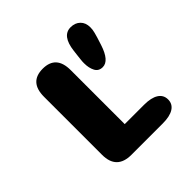

<svg xmlns="http://www.w3.org/2000/svg" viewBox="-175 -821 969 969"><g transform="rotate(-45 309.5 -336.0)"><path d="M312 -133.5H450Q501 -133.5 528 -116.2Q555 -99 555 -66.5Q555 -34.5 528 -17.2Q501 0 450 0H226.5Q121.5 0 121.5 -105V-519Q121.5 -624 217 -624Q312 -624 312 -519ZM437 -415Q408.5 -415 396.2 -438.5Q384 -462 384 -495Q384 -501 384.2 -507Q384.5 -513 385.5 -521.8Q386.5 -530.5 388 -544Q389.5 -557.5 392 -577.5Q403.5 -672.5 464.5 -672.5Q496 -672.5 515.5 -653.5Q535 -634.5 535 -602Q535 -593 534 -585Q533 -577 530.2 -566.5Q527.5 -556 522.8 -540.2Q518 -524.5 510 -500Q482.5 -415 437 -415Z"/></g></svg>

Font: Sono Monospace ExtraBold
Style: Regular
Weight: 800
Version: Version 2.112